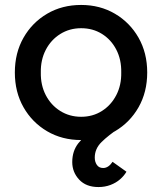

<svg xmlns="http://www.w3.org/2000/svg" viewBox="-20 -556 655 776"><path d="M378 200Q328 200 300 170Q272 140 272 99Q272 54 297 22.5Q322 -9 363.5 -33.5Q405 -58 455 -80L464 -40Q418 -9 390.5 18Q363 45 363 81Q363 98 371.5 110.5Q380 123 397 123Q408 123 417.5 116.5Q427 110 435 98L491 138Q482 154 465.5 168.5Q449 183 426.5 191.5Q404 200 378 200ZM308 10Q231 10 170.5 -25.5Q110 -61 75 -122.5Q40 -184 40 -263Q40 -342 75 -403.5Q110 -465 170.5 -500.5Q231 -536 308 -536Q384 -536 444.5 -500.5Q505 -465 540 -403.5Q575 -342 575 -263Q575 -184 540 -122.5Q505 -61 444.5 -25.5Q384 10 308 10ZM308 -84Q355 -84 392 -107.5Q429 -131 450 -171.5Q471 -212 470 -263Q471 -315 450 -355.5Q429 -396 392 -419Q355 -442 308 -442Q261 -442 223.5 -418.5Q186 -395 165 -354.5Q144 -314 145 -263Q144 -212 165 -171.5Q186 -131 223.5 -107.5Q261 -84 308 -84Z"/></svg>

Font: Lexend Medium
Style: Regular
Weight: 500
Designer: Bonnie Shaver-Troup, Thomas Jockin
Foundry: Lexend
Version: Version 1.005